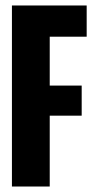

<svg xmlns="http://www.w3.org/2000/svg" viewBox="-20 -680 344 700"><path d="M23.5 -660H161.3V0H23.5ZM86.2 -368H277.8V-258.3H86.2ZM86.2 -660H296V-546.2H86.2Z"/></svg>

Font: Bricolage Grotesque 96pt Condensed ExBd
Style: Regular
Weight: 800
Width: 3
Designer: Mathieu Triay
Foundry: Atelier Triay
Version: Version 1.001;Glyphs 3.2 (3207)